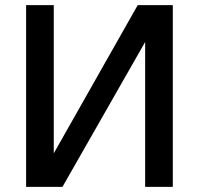

<svg xmlns="http://www.w3.org/2000/svg" viewBox="-20 -730 781 750"><path d="M655 0H547V-566L224 0H82V-710H190V-131L518 -710H655Z"/></svg>

Font: Geist Med
Style: Regular
Weight: 400
Designer: Basement.studio, Andrés Briganti, Mateo Zaragoza
Foundry: Basement.studio, Vercel, Andrés Briganti, Guido Ferreyra, Mateo Zaragoza
Version: Version 1.401